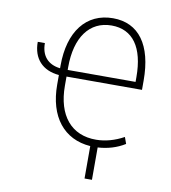

<svg xmlns="http://www.w3.org/2000/svg" viewBox="-98 -821 981 1104"><g transform="rotate(10 392.0 -269.0)"><path d="M69.2 -528.4C68.5 -430.8 125.4 -369.7 221.9 -361.5V-305.4C221.9 -118.3 315.3 -1.4 470.5 9.6V198.9H513.8V9.9C571.4 6.7 625.7 -9.6 671.5 -38.4L657.7 -76.7C605.5 -47.9 550.8 -32.7 497.5 -32.3C352.6 -30.9 266.7 -132.8 266.7 -307.2V-360.4H707.4V-415.1C707.4 -621.8 623.6 -737.2 472.7 -737.2C316.4 -737.2 221.9 -616.1 221.9 -416.5V-400.9C150.2 -409.1 110.4 -454.5 110.8 -528.4ZM266.7 -399.1V-415.8C266.7 -589.8 343 -694.6 471.9 -694.6C595.9 -694.6 663 -600.1 663 -427.2V-399.1Z"/></g></svg>

Font: Karasuma Gothic
Style: Thin
Weight: 200
Designer: Rasmus Andersson / Ryoko Ishizuka
Foundry: rsms
Version: Version 1.00